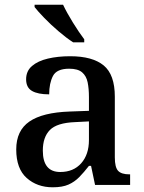

<svg xmlns="http://www.w3.org/2000/svg" viewBox="-20 -786 613 816"><path d="M204 10Q138 10 93.5 -29.5Q49 -69 49 -151Q49 -231 105 -269.5Q161 -308 276 -312L358 -315V-373Q358 -409 352.5 -436Q347 -463 329 -478.5Q311 -494 274 -494Q221 -494 205 -463Q189 -432 189 -385Q141 -385 116 -399.5Q91 -414 91 -449Q91 -484 116 -505.5Q141 -527 183.5 -537Q226 -547 278 -547Q373 -547 420.5 -508Q468 -469 468 -375V-117Q468 -75 482 -60Q496 -45 530 -45H533V0H384L367 -81H358Q337 -54 317 -33.5Q297 -13 271 -1.5Q245 10 204 10ZM236 -55Q292 -55 325 -92Q358 -129 358 -191V-270L299 -267Q222 -264 192 -233.5Q162 -203 162 -146Q162 -55 236 -55ZM291 -606Q263 -624 229.5 -652.5Q196 -681 168 -710Q140 -739 127 -756V-766H248Q264 -732 290 -690Q316 -648 338 -619V-606Z"/></svg>

Font: Noto Serif NP Hmong Medium
Style: Regular
Weight: 500
Designer: Dalton Maag Ltd
Foundry: Dalton Maag Ltd
Version: Version 1.001; ttfautohint (v1.8.4.7-5d5b)